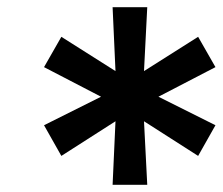

<svg xmlns="http://www.w3.org/2000/svg" viewBox="-20 -894 617 532"><path d="M292 -382H388L379 -558L529 -462L577 -547L419 -626L577 -708L529 -792L379 -697L388 -874H292L300 -697L150 -792L102 -708L260 -626L102 -547L150 -462L300 -558Z"/></svg>

Font: Wafeq Semi Bold
Style: Regular
Weight: 600
Designer: Rasmus Andersson & Azza Alameddine
Foundry: Google & TypeTogether
Version: Version 3.000;January 28, 2025;FontCreator 15.0.0.3014 64-bi